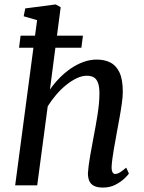

<svg xmlns="http://www.w3.org/2000/svg" viewBox="-20 -837 652 867"><path d="M445 10Q419.5 10 404.5 2.2Q389.5 -5.5 383.2 -20Q377 -34.5 377 -55.5Q378 -70.5 380.5 -90.5Q383 -110.5 387 -132.8Q391 -155 395.2 -177.8Q399.5 -200.5 403 -220.5Q407 -241.5 411.5 -266Q416 -290.5 420 -316Q424 -341.5 426.5 -366.5Q429 -391.5 429 -414Q429 -445.5 422.5 -463Q416 -480.5 403.5 -487.8Q391 -495 371.5 -495Q350.5 -495 327 -484Q303.5 -473 279.5 -453.8Q255.5 -434.5 234 -409.5Q212.5 -384.5 195.5 -357L148 0H48.5L147.5 -746L87 -763.5L94 -799L231.5 -817L254 -804.5L205.5 -432.5Q224.5 -460 248.5 -484.5Q272.5 -509 299.8 -527.8Q327 -546.5 356.8 -557.2Q386.5 -568 417 -568Q453 -568 479.2 -554.2Q505.5 -540.5 520 -508.8Q534.5 -477 534.5 -422Q534.5 -401 530.2 -370.2Q526 -339.5 520 -306.8Q514 -274 509 -247Q506 -228.5 502 -207.2Q498 -186 494.2 -164.2Q490.5 -142.5 487.8 -122.2Q485 -102 484 -85Q483.5 -67.5 488 -59.5Q492.5 -51.5 499.5 -51.5Q510 -51.5 521 -58.2Q532 -65 550 -80L562 -53.5Q558.5 -47 542.8 -31.8Q527 -16.5 502 -3.2Q477 10 445 10ZM73 -676H354.5L347.5 -621.5H66Z"/></svg>

Font: Merriweather Light 18pt
Style: Italic
Weight: 400
Italic angle: -7.8°
Version: Version 2.101